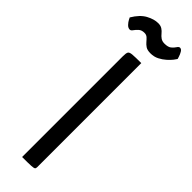

<svg xmlns="http://www.w3.org/2000/svg" viewBox="-361 -889 892 892"><g transform="rotate(45 85.0 -443.5)"><path d="M43 0V-663Q43 -682 47 -689.5Q51 -697 68.5 -698.5Q86 -700 126 -700V-16Q126 -8 122 -5Q118 -2 101.5 -1Q85 0 43 0ZM124 -762Q103 -762 92 -769.5Q81 -777 73.5 -786Q66 -795 58 -802.5Q50 -810 37 -810Q19 -810 8.5 -800.5Q-2 -791 -8.5 -781.5Q-15 -772 -22 -772Q-33 -772 -42.5 -782Q-52 -792 -57 -802Q-62 -812 -62 -812Q-37 -854 -6.5 -870.5Q24 -887 51 -887Q67 -887 77.5 -880Q88 -873 95.5 -863.5Q103 -854 113 -847Q123 -840 138 -840Q162 -840 173 -849.5Q184 -859 190 -868.5Q196 -878 203 -878Q212 -878 218.5 -867Q225 -856 228.5 -844.5Q232 -833 232 -833Q230 -829 221.5 -818Q213 -807 198.5 -794Q184 -781 165.5 -771.5Q147 -762 124 -762Z"/></g></svg>

Font: Yanone Kaffeesatz
Style: Regular
Weight: 400
Designer: Yanone (Cyrillic: Daniel Pouzeot, Huerta Tipografica, and Cyreal)
Foundry: Yanone
Version: Version 2.003